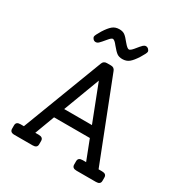

<svg xmlns="http://www.w3.org/2000/svg" viewBox="-209 -1085 1177 1240"><g transform="rotate(30 379.5 -465.0)"><path d="M203 -806Q203 -817 228 -858Q252 -896 272.5 -913Q293 -930 323 -930Q347 -930 362.5 -919.5Q378 -909 404 -876Q428 -847 440 -847Q450 -847 468 -868Q497 -904 506.5 -912.5Q516 -921 526 -921Q537 -921 545.5 -912.5Q554 -904 554 -895Q554 -884 529 -844Q505 -806 484.5 -789Q464 -772 434 -772Q410 -772 394.5 -782.5Q379 -793 352 -826Q330 -855 317 -855Q307 -855 289 -833Q261 -799 251 -790Q241 -781 230 -781Q219 -781 211 -789.5Q203 -798 203 -806ZM684 -79Q717 -79 717 -52V-27Q717 0 684 0H539Q506 0 506 -27V-52Q506 -79 539 -79H565L508 -226H241L186 -79H212Q245 -79 245 -52V-27Q245 0 212 0H75Q43 0 43 -27V-52Q43 -79 75 -79H101L329 -677Q337 -700 362 -700H392Q416 -700 424 -678L658 -79ZM271 -305H478L373 -576Z"/></g></svg>

Font: Solway
Style: Regular
Weight: 400
Designer: Mariya V. Pigoulevskaya
Foundry: The Northern Block Ltd.
Version: Version 1.000;hotconv 1.0.109;makeotfexe 2.5.65596